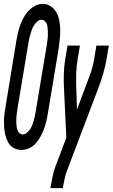

<svg xmlns="http://www.w3.org/2000/svg" viewBox="-42 -765 581 990"><path d="M69 8Q52 8 36 1.5Q20 -5 9.5 -17.5Q-1 -30 -7 -45.5Q-13 -61 -16.5 -78Q-20 -95 -21 -112Q-22 -129 -21.5 -146.5Q-21 -164 -18.5 -181.5Q-16 -199 -13 -217L43 -559Q47 -579 51.5 -599Q56 -619 63 -637.5Q70 -656 80.5 -675.5Q91 -695 105.5 -710Q120 -725 139.5 -735Q159 -745 179 -745Q202 -745 220.5 -732Q239 -719 249.5 -699.5Q260 -680 264 -657.5Q268 -635 268.5 -612Q269 -589 266.5 -565Q264 -541 261 -518L204 -176Q201 -156 196 -136.5Q191 -117 184 -98Q177 -79 166.5 -60Q156 -41 142 -25.5Q128 -10 108.5 -1Q89 8 69 8ZM75 -72Q86 -72 96 -80Q106 -88 113 -98.5Q120 -109 124.5 -120.5Q129 -132 132 -143Q135 -154 137.5 -165.5Q140 -177 142 -189L199 -531Q200 -541 201.5 -550.5Q203 -560 204 -569.5Q205 -579 205 -588.5Q205 -598 204.5 -607Q204 -616 203 -625.5Q202 -635 198.5 -643Q195 -651 188 -657Q181 -663 172 -663Q160 -663 150.5 -654.5Q141 -646 134 -635.5Q127 -625 123 -614Q119 -603 115.5 -591.5Q112 -580 109.5 -569Q107 -558 105 -546L48 -204Q47 -195 45.5 -185.5Q44 -176 43 -166.5Q42 -157 42 -147.5Q42 -138 42.5 -128.5Q43 -119 44 -110Q45 -101 48.5 -92.5Q52 -84 58.5 -78Q65 -72 75 -72ZM218 205 219 198Q224 169 230 141Q236 113 247 85L300 -55L288 -308Q286 -344 287 -381.5Q288 -419 294 -457L306 -530H370L358 -457Q352 -422 351 -387Q350 -352 351 -318L355 -200L408 -342Q419 -370 428.5 -398.5Q438 -427 443 -457L455 -530H519L507 -457Q500 -419 489 -381.5Q478 -344 464 -308L302 119Q295 138 291 158Q287 178 283 198L282 205Z"/></svg>

Font: Iosevka Curly Medium Oblique
Style: Regular
Weight: 500
Italic angle: -9°
Monospace: yes
Designer: Belleve Invis
Foundry: Belleve Invis
Version: Version 11.1.0; ttfautohint (v1.8.3)